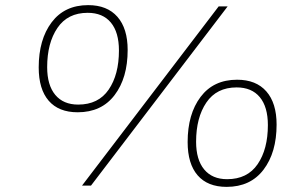

<svg xmlns="http://www.w3.org/2000/svg" viewBox="-20 -724 1194 749"><path d="M131 -461Q131 -570 181.5 -637Q232 -704 324 -704Q398 -704 438 -658.5Q478 -613 478 -529Q478 -420 427 -353Q376 -286 283 -286Q209 -286 170 -331Q131 -376 131 -461ZM444 -527Q444 -598 412.5 -636Q381 -674 322 -674Q244 -674 204 -615Q164 -556 164 -462Q164 -392 195.5 -354Q227 -316 285 -316Q364 -316 404 -374.5Q444 -433 444 -527ZM712 -170Q712 -279 762.5 -346Q813 -413 905 -413Q979 -413 1019 -367.5Q1059 -322 1059 -238Q1059 -129 1008 -62Q957 5 864 5Q790 5 751 -40Q712 -85 712 -170ZM1025 -236Q1025 -307 993.5 -345Q962 -383 903 -383Q825 -383 785 -324Q745 -265 745 -171Q745 -101 776.5 -63Q808 -25 866 -25Q945 -25 985 -83.5Q1025 -142 1025 -236ZM335 0H300L833 -699H868Z"/></svg>

Font: TypoPRO Montserrat
Style: Italic
Weight: 275
Italic angle: -11.3°
Designer: Julieta Ulanovsky
Foundry: Julieta Ulanovsky
Version: Version 6.001